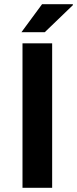

<svg xmlns="http://www.w3.org/2000/svg" viewBox="-20 -893 367 913"><path d="M87 0V-687H228V0ZM82 -740 180 -873H326L327 -869L193 -740Z"/></svg>

Font: Archivo SemiExpanded SemiBold
Style: Regular
Weight: 600
Width: 6
Designer: Hector Gatti
Foundry: Omnibus-Type
Version: Version 2.001